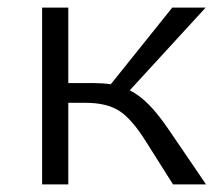

<svg xmlns="http://www.w3.org/2000/svg" viewBox="-20 -486 586 506"><path d="M523 0H436L364 -114Q327 -173 294 -194Q261 -215 206 -215H160V0H91V-466H160V-267H228Q251 -267 272 -264L434 -466H522L322 -248Q348 -235 373 -209.5Q398 -184 427 -141Z"/></svg>

Font: Ysabeau SC
Style: Regular
Weight: 400
Designer: Christian Thalmann (Catharsis Fonts)
Version: Version 0.003